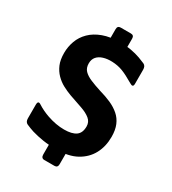

<svg xmlns="http://www.w3.org/2000/svg" viewBox="-203 -863 961 1070"><g transform="rotate(30 277.5 -328.0)"><path d="M233 -627.7V-733Q233 -754.3 253.7 -754.3H319Q339.3 -754.3 339.3 -732.7V-627.7ZM233 73.3V-32.3H339.3V75.3Q339.3 97.7 318.7 97.7H253.7Q233 97.7 233 73.3ZM283.3 13.3Q234 13.3 194.8 7.2Q155.7 1 122 -9Q98 -16.7 74.7 -27Q58.3 -34.7 58.3 -57.7V-145Q58.3 -175.3 81.7 -158.7Q114.3 -138 154.3 -124Q211 -104.3 263.7 -104.3Q313.3 -104.3 338.8 -122Q364.3 -139.7 364.3 -181.7Q364.3 -210.3 342.7 -228.3Q321 -246.3 283.2 -259.3Q245.3 -272.3 200 -288Q172.7 -298 146.2 -312.2Q119.7 -326.3 98 -348.3Q76.3 -370.3 63.5 -400.3Q50.7 -430.3 50.7 -474.7Q50.7 -514.3 64.3 -551.8Q78 -589.3 107.5 -618.5Q137 -647.7 183 -664.7Q229 -681.7 293 -681.7Q332.7 -681.7 364.2 -676Q395.7 -670.3 423.7 -660.3Q443 -653.3 462.7 -644.7Q479 -637 479 -613.3V-522.7Q479 -496.7 454.7 -512.3Q405.7 -541.3 375 -552.8Q344.3 -564.3 308.3 -565.7Q277 -567 252 -559.3Q227 -551.7 212.8 -535.2Q198.7 -518.7 198.7 -493Q198.7 -463.7 215.2 -446.5Q231.7 -429.3 261.7 -416.7Q291.7 -404 328.7 -392.3Q371.3 -380.3 404.7 -365.5Q438 -350.7 462.8 -329.2Q487.7 -307.7 500.8 -276.5Q514 -245.3 514 -201Q514 -138.7 488 -90.7Q462 -42.7 411.3 -14.7Q360.7 13.3 283.3 13.3Z"/></g></svg>

Font: Vivano Light
Style: Regular
Weight: 300
Designer: Joe Prince, Josias Burgherr
Version: Version 2.064;September 19, 2022;FontCreator 14.0.0.2877 64-